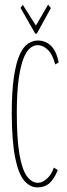

<svg xmlns="http://www.w3.org/2000/svg" viewBox="-20 -804 290 834"><path d="M143 10Q110 10 85 -19.5Q60 -49 46 -118.5Q32 -188 31 -308Q31 -407 40.5 -470Q50 -533 66 -567.5Q82 -602 102.5 -615Q123 -628 144 -628Q178 -628 201.5 -605Q225 -582 235 -533L220 -524Q208 -569 187 -588.5Q166 -608 143 -608Q128 -608 112 -596Q96 -584 83 -552.5Q70 -521 61.5 -463Q53 -405 53 -313Q53 -200 64.5 -133.5Q76 -67 97 -38.5Q118 -10 145 -10Q164 -10 184 -28Q204 -46 214 -76L231 -65Q215 -26 194.5 -8Q174 10 143 10ZM189 -784 201 -769 140 -658H133L69 -770L79 -783L136 -693Z"/></svg>

Font: Inconsolata UltraCondensed ExtraLight
Style: Regular
Weight: 200
Width: 1
Monospace: yes
Designer: Raph Levien, Cyreal, Brenton Simpson
Foundry: Raph Levien, Cyreal, Google
Version: Version 3.100; ttfautohint (v1.8.4.7-5d5b)